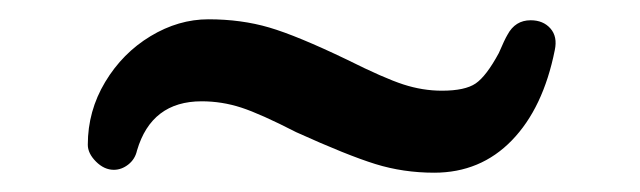

<svg xmlns="http://www.w3.org/2000/svg" viewBox="-20 -379 663 199"><path d="M287 -242Q250 -261 230 -267.5Q210 -274 189 -274Q137 -274 122 -223Q120 -214 113 -208.5Q106 -203 98 -203Q88 -203 79.5 -211.5Q71 -220 71 -229Q71 -264 89 -294Q107 -324 136 -341.5Q165 -359 196 -359Q230 -359 259 -350.5Q288 -342 340 -317Q378 -298 398 -291.5Q418 -285 438 -285Q462 -285 473 -292.5Q484 -300 497 -324Q503 -338 506 -343Q514 -358 530 -358Q543 -358 550.5 -349.5Q558 -341 555 -327Q543 -267 510.5 -233.5Q478 -200 430 -200Q398 -200 369 -209Q340 -218 287 -242Z"/></svg>

Font: 寒蝉全圆体
Style: Regular
Weight: 400
Designer: Warren2060
      Designed by Motoya company      

      [Varela Round]
      Joe Prince(Latin component); Avraham Cornf
Foundry: ChillType
Version: Version 3.200